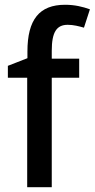

<svg xmlns="http://www.w3.org/2000/svg" viewBox="-20 -785 397 805"><path d="M312 -459V-539H197V-572C197 -650 217 -681 264 -681C288 -681 311 -675 332 -669L357 -746C326 -757 293 -765 253 -765C145 -765 95 -703 95 -569V-541L13 -509V-459H94V0H197V-459Z"/></svg>

Font: Noto Sans Khmer SemiCondensed Medium
Style: Regular
Weight: 500
Width: 4
Designer: Danh Hong and the Monotype Design Team
Foundry: Monotype Imaging Inc.
Version: Version 2.004